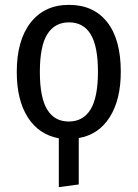

<svg xmlns="http://www.w3.org/2000/svg" viewBox="-20 -559 566 790"><path d="M304 9V200L222 211V10Q140 -5 94.5 -76Q49 -147 49 -263Q49 -393 106 -466Q163 -539 264 -539Q365 -539 421 -468Q477 -397 477 -264Q477 -149 431.5 -77Q386 -5 304 9ZM383 -264Q383 -369 353 -418Q323 -467 264 -467Q205 -467 174.5 -418Q144 -369 144 -263Q144 -158 174 -108.5Q204 -59 263 -59Q322 -59 352.5 -108.5Q383 -158 383 -264Z"/></svg>

Font: Fira Sans Condensed
Style: Regular
Weight: 400
Width: 3
Designer: bBox Type GmbH & Carrois Corporate GbR & Edenspiekermann AG
Foundry: bBox Type GmbH & Carrois Corporate GbR & Edenspiekermann AG
Version: Version 4.301